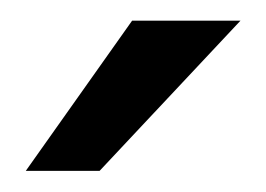

<svg xmlns="http://www.w3.org/2000/svg" viewBox="-20 -743 258 186"><path d="M5 -577.5 108 -723H213L76.5 -577.5Z"/></svg>

Font: Public Sans Thin
Style: Regular
Weight: 400
Version: Version 2.001